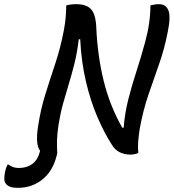

<svg xmlns="http://www.w3.org/2000/svg" viewBox="-146 -729 831 919"><path d="M-55 75Q-18 75 8.5 56Q35 37 46 -7Q35 -21 32 -49Q29 -77 36 -123Q48 -204 71 -277.5Q94 -351 119 -426Q144 -501 160 -586Q166 -618 168.5 -648Q171 -678 171 -703Q192 -709 219 -709Q269 -709 291 -683.5Q313 -658 315 -594Q321 -462 350 -343Q379 -224 439 -118H446Q451 -186 468 -253Q485 -320 507 -387.5Q529 -455 548 -525Q574 -619 574 -703Q582 -705 592 -707Q602 -709 615 -709Q648 -709 660 -679.5Q672 -650 657 -577Q641 -494 615 -421Q589 -348 564 -274.5Q539 -201 523 -114Q518 -82 515.5 -52.5Q513 -23 516 3Q500 11 477 11Q416 10 389 -37Q354 -91 321 -167Q288 -243 265.5 -338Q243 -433 238 -541H231Q223 -475 210 -423.5Q197 -372 183 -326Q169 -280 156 -233.5Q143 -187 134 -131Q128 -91 127 -59Q126 -27 128 3L126 13Q108 89 57.5 129.5Q7 170 -58 170H-65Q-104 170 -119 149Q-126 139 -125.5 124Q-125 109 -121 90Q-118 75 -110 59H-105Q-94 67 -82.5 71Q-71 75 -55 75Z"/></svg>

Font: Recursive Sn Csl St
Style: Italic
Weight: 400
Italic angle: -15°
Version: Version 1.079;hotconv 1.0.112;makeotfexe 2.5.65598; ttfautoh